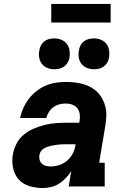

<svg xmlns="http://www.w3.org/2000/svg" viewBox="-20 -942 640 970"><path d="M195 8Q161 8 128 -2Q95 -12 74 -36Q53 -60 46 -93.5Q39 -127 45 -162Q50 -189 63.5 -216Q77 -243 100.5 -262Q124 -281 151.5 -292.5Q179 -304 207 -311Q235 -318 263 -320Q291 -322 319 -322H380L382 -330Q385 -347 383 -364Q381 -381 371.5 -394Q362 -407 346 -413Q330 -419 313 -419Q297 -419 280.5 -415Q264 -411 250 -401Q236 -391 227 -376.5Q218 -362 214 -346H82Q87 -372 98 -396.5Q109 -421 125.5 -442.5Q142 -464 164 -481.5Q186 -499 211 -509.5Q236 -520 261.5 -524Q287 -528 313 -528Q336 -528 358 -525.5Q380 -523 401 -517Q422 -511 440.5 -500.5Q459 -490 473.5 -475Q488 -460 498 -441Q508 -422 513 -401Q518 -380 517 -357.5Q516 -335 513 -312L481 -120H509V0H327L340 -78Q328 -59 312.5 -42.5Q297 -26 278 -14Q259 -2 237.5 3Q216 8 195 8ZM236 -101Q258 -101 280.5 -108.5Q303 -116 321 -132Q339 -148 349 -169.5Q359 -191 362 -213H319Q309 -213 299 -213Q289 -213 279.5 -212Q270 -211 260 -209.5Q250 -208 240.5 -206Q231 -204 221 -200.5Q211 -197 202 -192Q193 -187 187 -178Q181 -169 179 -159Q177 -147 180 -135Q183 -123 191.5 -115Q200 -107 211.5 -104Q223 -101 236 -101ZM455 -592Q436 -592 419 -599Q402 -606 391.5 -619.5Q381 -633 378 -651.5Q375 -670 379 -689Q381 -702 387.5 -714Q394 -726 405 -734Q416 -742 429 -745Q442 -748 455 -748Q473 -748 490 -741Q507 -734 517.5 -720.5Q528 -707 531 -688.5Q534 -670 531 -651Q529 -638 522 -626Q515 -614 504 -606Q493 -598 480 -595Q467 -592 455 -592ZM255 -592Q236 -592 219 -599Q202 -606 191.5 -619.5Q181 -633 178 -651.5Q175 -670 179 -689Q181 -702 187.5 -714Q194 -726 205 -734Q216 -742 229 -745Q242 -748 255 -748Q273 -748 290 -741Q307 -734 317.5 -720.5Q328 -707 331 -688.5Q334 -670 331 -651Q329 -638 322 -626Q315 -614 304 -606Q293 -598 280 -595Q267 -592 255 -592ZM539 -828H239V-922H539Z"/></svg>

Font: Iosevka Etoile Heavy Oblique
Style: Regular
Weight: 900
Italic angle: -9°
Designer: Belleve Invis
Foundry: Belleve Invis
Version: Version 15.5.2; ttfautohint (v1.8.4)